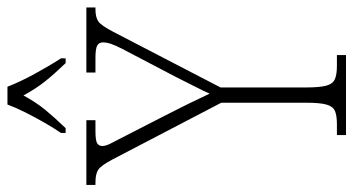

<svg xmlns="http://www.w3.org/2000/svg" viewBox="-250 -730 971 528"><g transform="rotate(-90 236.0 -465.5)"><path d="M129 0V-25H159Q183 -25 195.5 -30.5Q208 -36 213 -54Q218 -72 218 -109V-343L61 -644Q45 -674 33.5 -681.5Q22 -689 -2 -689H-8V-714H170V-689H140Q113 -689 106 -684Q99 -679 99 -670Q99 -661 105.5 -648Q112 -635 121 -618L183 -497Q216 -433 243 -375Q250 -391 262 -414.5Q274 -438 290 -470L367 -617Q377 -637 380.5 -648Q384 -659 384 -668Q384 -679 375.5 -684Q367 -689 341 -689H301V-714H480V-689H475Q453 -689 441.5 -681Q430 -673 413 -640L260 -345V-110Q260 -72 265 -54Q270 -36 283 -30.5Q296 -25 319 -25H349V0ZM135 -784Q148 -803 163 -829Q178 -855 191.5 -882Q205 -909 213 -931H262Q275 -897 298 -855Q321 -813 340 -784V-771H327Q298 -801 277.5 -826.5Q257 -852 238 -887Q219 -852 198 -826.5Q177 -801 148 -771H135Z"/></g></svg>

Font: Noto Serif Myanmar Condensed ExtraLight
Style: Regular
Weight: 200
Width: 3
Designer: Ben Mitchell and the Monotype Design Team
Foundry: Monotype Imaging Inc.
Version: Version 2.106; ttfautohint (v1.8.4.7-5d5b)